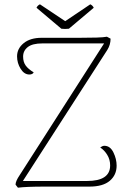

<svg xmlns="http://www.w3.org/2000/svg" viewBox="-20 -864 593 889"><path d="M520 -97Q520 -54 488.5 -27Q457 0 394 0H187Q103 0 63 5L52 -9Q52 -25 71 -53L462 -663H176Q130 -663 108.5 -646Q87 -629 87 -602Q87 -577 99 -560.5Q111 -544 136 -529Q131 -519 116 -519Q92 -519 75.5 -545.5Q59 -572 59 -603Q59 -639 89.5 -664Q120 -689 173 -689H347Q393 -689 426.5 -690Q460 -691 475 -694L492 -685Q492 -657 477 -633L86 -26H383Q490 -26 490 -98Q490 -125 476.5 -147Q463 -169 444 -181Q447 -183 452 -186Q457 -189 463 -189Q490 -189 505 -158.5Q520 -128 520 -97ZM281 -730Q270 -730 264 -731L149 -828Q154 -839 165 -844L282 -766L398 -844Q409 -839 414 -828L299 -731Q293 -730 281 -730Z"/></svg>

Font: Arima Madurai Thin
Style: Regular
Weight: 250
Designer: Joana Correia and Natanael Gama
Foundry: NDISCOVER
Version: Version 1.019; ttfautohint (v1.5) -l 7 -r 28 -G 50 -x 13 -D 